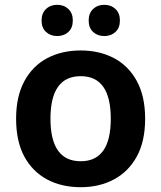

<svg xmlns="http://www.w3.org/2000/svg" viewBox="-20 -769 671 799"><path d="M47 -275Q47 -368 81.5 -431.5Q116 -495 176.5 -527Q237 -559 316 -559Q394 -559 454.5 -527Q515 -495 549.5 -431.5Q584 -368 584 -275Q584 -181 549.5 -118Q515 -55 454.5 -22.5Q394 10 316 10Q236 10 175.5 -22.5Q115 -55 81 -118Q47 -181 47 -275ZM190 -275Q190 -98 316 -98Q441 -98 441 -275Q441 -452 316 -452Q190 -452 190 -275ZM414 -619Q386 -619 367.5 -636Q349 -653 349 -684Q349 -714 367.5 -731.5Q386 -749 414 -749Q442 -749 460.5 -731.5Q479 -714 479 -684Q479 -653 460.5 -636Q442 -619 414 -619ZM218 -619Q190 -619 171.5 -636Q153 -653 153 -684Q153 -714 171.5 -731.5Q190 -749 218 -749Q246 -749 264.5 -731.5Q283 -714 283 -684Q283 -653 264.5 -636Q246 -619 218 -619Z"/></svg>

Font: Kufam SemiBold
Style: Regular
Weight: 600
Designer: Wael Morcos, Artur Schmal
Foundry: Original Type
Version: Version 1.300; ttfautohint (v1.8.3)